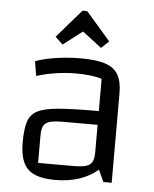

<svg xmlns="http://www.w3.org/2000/svg" viewBox="-52 -753 645 806"><g transform="rotate(5 270.5 -350.0)"><path d="M210 9Q129 9 95 -24Q61 -57 61 -137Q61 -190 70.5 -222Q80 -254 109 -269.5Q138 -285 197 -290Q256 -295 356 -295H398V-237H217Q168 -237 150.5 -224Q133 -211 133 -175V-56H286Q334 -56 351 -69.5Q368 -83 368 -118V-431Q326 -444 257 -444Q219 -444 177.5 -438Q136 -432 93 -419L83 -480Q105 -489 137 -495.5Q169 -502 204.5 -505.5Q240 -509 273 -509Q339 -509 377 -496.5Q415 -484 431.5 -455Q448 -426 448 -376V0H413L390 -50Q321 9 210 9ZM192 -560 160 -590 258 -703Q262 -709 267 -709H279Q284 -709 288 -703L386 -590L354 -560L273 -622Z"/></g></svg>

Font: Changa ExtraLight Light
Style: Regular
Weight: 300
Version: Version 3.002; ttfautohint (v1.8.2)